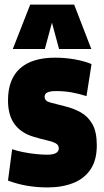

<svg xmlns="http://www.w3.org/2000/svg" viewBox="-20 -809 454 839"><path d="M15 -20 33 -157Q53 -150 80 -144.5Q107 -139 135.5 -136Q164 -133 186 -133Q237 -133 237 -161Q237 -176 222 -183.5Q207 -191 182.5 -196.5Q158 -202 128 -211Q73 -227 44 -266Q15 -305 15 -370Q15 -463 67.5 -510Q120 -557 221 -557Q265 -557 307 -549.5Q349 -542 380 -529L358 -389Q327 -399 294.5 -405Q262 -411 224 -411Q201 -411 188 -405.5Q175 -400 175 -386Q175 -368 198 -361.5Q221 -355 262 -345Q300 -336 332 -318.5Q364 -301 383.5 -267Q403 -233 403 -174Q403 -109 375.5 -68.5Q348 -28 299.5 -9Q251 10 188 10Q93 10 15 -20ZM36 -595 112 -789H304L379 -595H238L207 -710L176 -595Z"/></svg>

Font: Georama SemiCondensed ExtraBold
Style: Regular
Weight: 800
Width: 4
Designer: Jean-Baptiste Levee
Foundry: Production Type
Version: Version 1.000